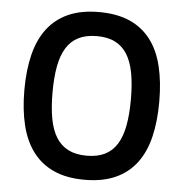

<svg xmlns="http://www.w3.org/2000/svg" viewBox="-51 -739 768 803"><g transform="rotate(5 333.0 -338.0)"><path d="M616.2 -337.9Q616.2 -254.9 600.3 -189.7Q584.5 -124.5 550 -79.1Q515.6 -33.7 461.9 -9.8Q408.2 14.2 333 14.2Q257.8 14.2 204.3 -9.8Q150.9 -33.7 116.5 -79.1Q82 -124.5 65.9 -189.7Q49.8 -254.9 49.8 -337.9Q49.8 -420.9 65.9 -486.3Q82 -551.8 116.5 -596.9Q150.9 -642.1 204.3 -666Q257.8 -689.9 333 -689.9Q408.2 -689.9 461.9 -666.3Q515.6 -642.6 550 -597.4Q584.5 -552.2 600.3 -486.8Q616.2 -421.4 616.2 -337.9ZM497.1 -337.9Q497.1 -400.9 488.3 -448Q479.5 -495.1 460 -526.4Q440.4 -557.6 409.2 -573.2Q377.9 -588.9 333 -588.9Q287.6 -588.9 256.1 -573.2Q224.6 -557.6 205.1 -526.4Q185.5 -495.1 176.8 -448Q168 -400.9 168 -337.9Q168 -274.9 176.8 -227.8Q185.5 -180.7 205.3 -149.4Q225.1 -118.2 256.6 -102.5Q288.1 -86.9 333 -86.9Q377.9 -86.9 409.2 -102.3Q440.4 -117.7 460 -148.9Q479.5 -180.2 488.3 -227.3Q497.1 -274.4 497.1 -337.9Z"/></g></svg>

Font: Lorenzo Sans Medium
Style: Regular
Weight: 500
Foundry: Intel Corporation
Version: Version 1.00; ttfautohint (v1.5)